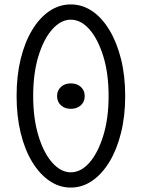

<svg xmlns="http://www.w3.org/2000/svg" viewBox="-20 -834 640 868"><path d="M300 14Q248 14 203.5 -16.5Q159 -47 125.5 -102Q92 -157 73.5 -233Q55 -309 55 -400Q55 -492 73.5 -567.5Q92 -643 125.5 -698.5Q159 -754 203.5 -784Q248 -814 300 -814Q352 -814 396.5 -784Q441 -754 474.5 -698.5Q508 -643 527 -567.5Q546 -492 546 -400Q546 -309 527 -233Q508 -157 474.5 -102Q441 -47 396.5 -16.5Q352 14 300 14ZM300 -55Q346 -55 384.5 -99Q423 -143 447 -221Q471 -299 471 -400Q471 -502 447 -579.5Q423 -657 384.5 -701Q346 -745 300 -745Q255 -745 216 -701Q177 -657 153.5 -579.5Q130 -502 130 -400Q130 -299 153.5 -221Q177 -143 216 -99Q255 -55 300 -55ZM300 -342Q273 -342 255.5 -358Q238 -374 238 -400Q238 -425 255.5 -441Q273 -457 300 -457Q328 -457 345.5 -441Q363 -425 363 -400Q363 -374 345.5 -358Q328 -342 300 -342Z"/></svg>

Font: Victor Mono Thin
Style: Regular
Weight: 400
Monospace: yes
Version: Version 1.561;gftools[0.9.30]